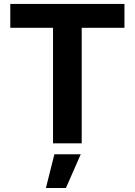

<svg xmlns="http://www.w3.org/2000/svg" viewBox="-20 -727 683 974"><path d="M32.2 -707H611.3V-585.9H394.5V0H249V-585.9H32.2ZM255.9 55.7H389.6L314.5 226.6H212.9Z"/></svg>

Font: Pretendard Std
Style: Bold
Weight: 700
Designer: Base glyphs from Inter by Rasmus Andersson; Hangeul glyphs from Noto Sans CJK(Source Han Sans) by Jang Soo-young and Kan
Foundry: Kil Hyung-jin
Version: Version 1.309